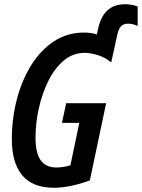

<svg xmlns="http://www.w3.org/2000/svg" viewBox="-20 -878 671 908"><path d="M236 10Q134 10 85 -49Q36 -108 36 -219Q36 -317 59.5 -407.5Q83 -498 127.5 -569.5Q172 -641 235 -682.5Q298 -724 378 -724Q411 -724 438 -715L446 -751Q473 -858 571 -858Q590 -858 604.5 -855Q619 -852 631 -847V-755Q619 -761 607.5 -763.5Q596 -766 586 -766Q563 -766 552 -753.5Q541 -741 535 -715L506 -583Q476 -607 442.5 -617.5Q409 -628 380 -628Q325 -628 282 -592Q239 -556 209.5 -497Q180 -438 164 -367.5Q148 -297 148 -227Q148 -154 172.5 -120Q197 -86 246 -86Q280 -86 313 -96L355 -297H273L293 -390H482L405 -25Q360 -8 316 1Q272 10 236 10Z"/></svg>

Font: Noto Sans ExtraCondensed SemiBold
Style: Italic
Weight: 600
Width: 2
Italic angle: -12°
Designer: Monotype Design Team
Foundry: Monotype Imaging Inc.
Version: Version 2.013; ttfautohint (v1.8.4.7-5d5b)